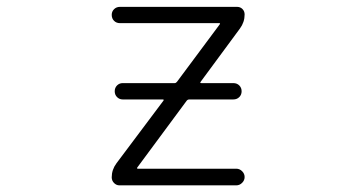

<svg xmlns="http://www.w3.org/2000/svg" viewBox="-20 -565 1040 563"><path d="M339.8 -273.4Q330.1 -273.4 323.2 -280.3Q316.4 -287.1 316.4 -297.4Q316.4 -307.6 323.2 -314.5Q330.1 -321.3 339.8 -321.3H492.2Q496.1 -321.3 499 -325.2L624 -493.2Q627 -497.1 623 -497.1H332Q321.3 -497.1 314.5 -503.9Q307.6 -510.7 307.6 -521.5Q307.6 -531.2 314.5 -538.1Q321.3 -544.9 332 -544.9H674.8Q684.6 -544.9 690.9 -538.6Q697.3 -532.2 697.3 -522.5Q697.3 -500 683.6 -481.4L568.4 -325.2Q565.4 -321.3 570.3 -321.3H664.1Q674.8 -321.3 681.6 -314.5Q688.5 -307.6 688.5 -297.4Q688.5 -287.1 681.6 -280.3Q674.8 -273.4 664.1 -273.4H535.2Q530.3 -273.4 527.3 -269.5L382.8 -74.2Q379.9 -70.3 384.8 -70.3H672.9Q682.6 -70.3 689.9 -63Q697.3 -55.7 697.3 -45.9Q697.3 -36.1 689.9 -28.8Q682.6 -21.5 672.9 -21.5H330.1Q321.3 -21.5 314.5 -28.3Q307.6 -35.2 307.6 -44.9Q307.6 -67.4 321.3 -85.9L459 -269.5Q461.9 -273.4 457 -273.4Z"/></svg>

Font: Gen Jyuu Gothic L Monospace Light
Style: Regular
Weight: 300
Designer: [Source Han Sans]
Ryoko NISHIZUKA  (kana & ideographs); Paul D. Hunt (Latin, Greek & Cyrillic); Wenlong ZHANG  (bopomofo
Version: Version 1.002.20150607